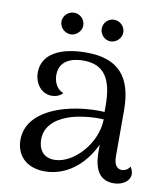

<svg xmlns="http://www.w3.org/2000/svg" viewBox="-79 -746 708 822"><g transform="rotate(10 275.0 -334.5)"><path d="M178 -586C203 -586 225 -608 225 -633C225 -659 203 -680 178 -680C152 -680 130 -659 130 -633C130 -608 152 -586 178 -586ZM351 -586C377 -586 399 -608 399 -633C399 -659 377 -680 351 -680C326 -680 305 -659 305 -633C305 -608 326 -586 351 -586ZM529 -73C522 -59 506 -52 496 -52C473 -52 460 -69 460 -105V-305C460 -452 397 -521 259 -521C143 -521 68 -480 68 -401C68 -356 97 -313 143 -313C159 -313 179 -318 191 -333C160 -344 148 -377 148 -404C148 -467 202 -485 252 -485C344 -485 379 -426 379 -310V-284C328 -287 266 -282 211 -267C115 -241 45 -187 45 -105C45 -35 92 11 170 11C262 11 340 -50 383 -143V-114C383 -28 413 10 470 10C509 10 540 -12 540 -42C540 -50 537 -62 529 -73ZM206 -45C152 -43 132 -81 132 -122C132 -173 168 -211 226 -232C267 -248 334 -255 381 -252C379 -145 285 -47 206 -45Z"/></g></svg>

Font: Arima Koshi
Style: Regular
Weight: 400
Designer: Joana Correia and Natanael Gama
Foundry: NDISCOVER
Version: Version 1.019;PS 001.019;hotconv 1.0.88;makeotf.lib2.5.64775